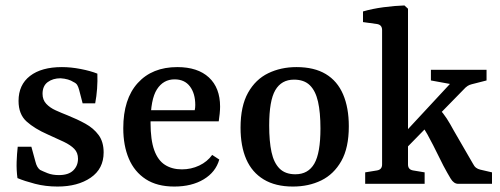

<svg xmlns="http://www.w3.org/2000/svg" viewBox="-20 -674 1834 704"><path d="M44 -21Q40 -51 41 -80.5Q42 -110 45 -136H95L110 -81Q115 -60 127 -51Q137 -46 154.5 -39Q172 -32 196 -32Q231 -32 248.5 -49Q266 -66 266 -92Q266 -114 252.5 -128Q239 -142 214 -154Q189 -166 155 -181Q107 -202 77.5 -228.5Q48 -255 48 -304Q48 -363 90 -395.5Q132 -428 207 -428Q240 -428 276 -421Q312 -414 337 -404Q338 -377 336 -349Q334 -321 329 -295H283L270 -345Q267 -356 263 -362.5Q259 -369 250 -373Q241 -379 229 -382.5Q217 -386 202 -387Q174 -387 155 -373Q136 -359 136 -330Q136 -308 149.5 -293.5Q163 -279 184 -269.5Q205 -260 228 -251Q263 -237 293 -220.5Q323 -204 341.5 -179Q360 -154 360 -115Q360 -55 312.5 -22.5Q265 10 191 10Q147 10 108.5 0Q70 -10 44 -21Z M432 -204Q432 -311 485 -369.5Q538 -428 630 -428Q705 -428 746 -390Q787 -352 787 -283Q787 -272 785.5 -257Q784 -242 782 -229H500V-270H694Q695 -275 695.5 -279Q696 -283 696 -289Q696 -331 676.5 -357Q657 -383 620 -383Q579 -383 555.5 -346.5Q532 -310 532 -224Q532 -161 545.5 -123.5Q559 -86 585 -69.5Q611 -53 647 -53Q681 -53 710.5 -67Q740 -81 758 -106L784 -89Q771 -43 727 -16.5Q683 10 619 10Q556 10 514.5 -17Q473 -44 452.5 -92Q432 -140 432 -204Z M1155 -203Q1155 -262 1146 -301.5Q1137 -341 1116 -361.5Q1095 -382 1058 -382Q1012 -382 989.5 -343.5Q967 -305 967 -214Q967 -156 975.5 -116.5Q984 -77 1005 -56Q1026 -35 1063 -35Q1110 -35 1132.5 -74Q1155 -113 1155 -203ZM862 -206Q862 -285 889.5 -334Q917 -383 963.5 -405.5Q1010 -428 1067 -428Q1132 -428 1174.5 -402.5Q1217 -377 1238 -328Q1259 -279 1259 -211Q1259 -132 1231.5 -83.5Q1204 -35 1158 -12.5Q1112 10 1054 10Q990 10 947 -16Q904 -42 883 -90Q862 -138 862 -206Z M1319 0V-42L1362 -49Q1381 -52 1381 -71V-564Q1381 -583 1362 -586L1311 -593V-632Q1345 -642 1386.5 -647.5Q1428 -653 1463 -654L1476 -642V-71Q1476 -52 1495 -49L1537 -42V0ZM1660 0Q1644 0 1632.5 -19Q1621 -38 1606 -66L1568 -142Q1557 -163 1547 -181.5Q1537 -200 1525 -215L1589 -277Q1606 -258 1618 -239.5Q1630 -221 1644 -195L1714 -74Q1719 -64 1725.5 -59Q1732 -54 1741 -52L1784 -42V0ZM1462 -123 1456 -179 1650 -388 1653 -362 1560 -379V-418H1764V-379L1721 -368Q1708 -365 1701.5 -362.5Q1695 -360 1687 -353Z"/></svg>

Font: Yrsa Medium
Style: Regular
Weight: 500
Designer: Anna Giedrys (Yrsa+Rasa design), David Brezina (Yrsa art-direction, Rasa art-direction, design)
Foundry: Rosetta Type Foundry
Version: Version 2.004